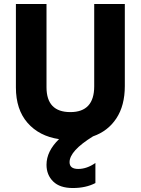

<svg xmlns="http://www.w3.org/2000/svg" viewBox="-20 -694 708 966"><path d="M608 -261Q608 -163 565.5 -98.5Q523 -34 448 -8Q330 65 330 122Q330 156 373.5 156Q417 156 460 126V227Q412 252 346.5 252Q281 252 247.5 219Q214 186 214 135Q214 67 277 6Q177 -9 118.5 -76Q60 -143 60 -254V-674H214V-255Q214 -130 334 -130Q454 -130 454 -260V-674H608Z"/></svg>

Font: Hind Jalandhar
Style: Bold
Weight: 700
Designer: Namrata Goyal
Foundry: Indian Type Foundry
Version: Version 0.702;PS 1.0;hotconv 1.0.81;makeotf.lib2.5.63406